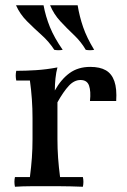

<svg xmlns="http://www.w3.org/2000/svg" viewBox="-20 -710 484 732"><path d="M37 2Q33 -17 37 -35H94Q99 -73 101.5 -108Q104 -143 104 -180V-260Q104 -332 94 -403H42Q38 -422 42 -440Q77 -440 117 -442.5Q157 -445 199 -453Q194 -435 191.5 -411.5Q189 -388 189 -365L199 -320V-180Q199 -143 201.5 -108Q204 -73 209 -35H296Q300 -17 296 2Q243 0 212 0Q181 0 152 0Q123 0 95.5 0Q68 0 37 2ZM323 -325Q327 -362 319.5 -383.5Q312 -405 287 -405Q263 -405 242.5 -383Q222 -361 199 -320L189 -365Q213 -408 245.5 -431.5Q278 -455 324 -455Q361 -455 383.5 -442Q406 -429 416 -400.5Q426 -372 423 -325ZM171 -690H276Q283 -647 297 -606.5Q311 -566 339 -520Q323 -517 307 -520Q289 -551 262 -576.5Q235 -602 210 -629Q185 -656 171 -690ZM41 -690H146Q154 -647 170.5 -606.5Q187 -566 219 -520Q203 -517 187 -520Q167 -551 138.5 -576.5Q110 -602 83 -629Q56 -656 41 -690Z"/></svg>

Font: Poltawski Nowy
Style: Regular
Weight: 400
Designer: Adam Pótawski, Mateusz Machalski, Borys Kosmynka, Ania Wieluska
Foundry: Capitalics.wtf
Version: Version 1.001;gftools[0.9.25]